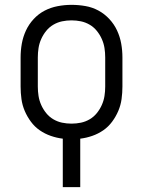

<svg xmlns="http://www.w3.org/2000/svg" viewBox="-20 -562 590 792"><path d="M239 210V10Q214 7 189.5 -1.5Q165 -10 144 -24.5Q123 -39 107.5 -60Q92 -81 82 -104.5Q72 -128 68.5 -153.5Q65 -179 65 -205V-325Q65 -354 70 -382Q75 -410 87 -436Q99 -462 119 -483.5Q139 -505 164 -518Q189 -531 217.5 -536.5Q246 -542 275 -542Q304 -542 332.5 -537Q361 -532 386 -518.5Q411 -505 431 -483.5Q451 -462 463 -436Q475 -410 480 -382Q485 -354 485 -325V-205Q485 -179 481.5 -153.5Q478 -128 468 -104.5Q458 -81 442.5 -60Q427 -39 406 -24.5Q385 -10 360.5 -1.5Q336 7 311 10V210ZM275 -52Q295 -52 314 -56Q333 -60 350 -70Q367 -80 379.5 -95.5Q392 -111 400 -129Q408 -147 411 -166Q414 -185 414 -205V-325Q414 -345 411 -364Q408 -383 400 -401Q392 -419 379.5 -434.5Q367 -450 350 -460Q333 -470 314 -474Q295 -478 275 -478Q255 -478 236 -474Q217 -470 200 -460Q183 -450 170.5 -434.5Q158 -419 150 -401Q142 -383 139 -364Q136 -345 136 -325V-205Q136 -185 139 -166Q142 -147 150 -129Q158 -111 170.5 -95.5Q183 -80 200 -70Q217 -60 236 -56Q255 -52 275 -52Z"/></svg>

Font: Lode
Style: Regular
Weight: 400
Monospace: yes
Designer: Belleve Invis
Foundry: Belleve Invis
Version: Version 29.2.0; ttfautohint (v1.8.3)